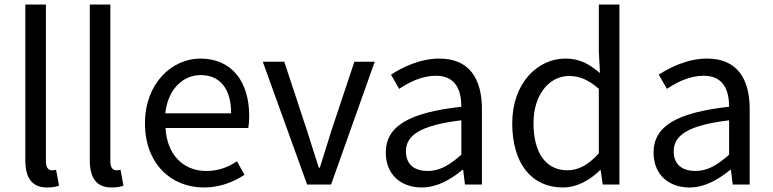

<svg xmlns="http://www.w3.org/2000/svg" viewBox="-20 -816 3416 849"><path d="M188 13C212 13 228 10 241 5L228 -65C218 -63 214 -63 209 -63C195 -63 183 -74 183 -102V-796H92V-108C92 -31 120 13 188 13Z M473 13C497 13 513 10 526 5L513 -65C503 -63 499 -63 494 -63C480 -63 468 -74 468 -102V-796H377V-108C377 -31 405 13 473 13Z M881 13C955 13 1013 -12 1061 -43L1028 -103C988 -76 945 -60 892 -60C789 -60 718 -134 712 -250H1078C1080 -263 1082 -282 1082 -302C1082 -457 1004 -557 866 -557C740 -557 621 -447 621 -271C621 -92 737 13 881 13ZM711 -315C722 -422 790 -484 867 -484C952 -484 1002 -425 1002 -315Z M1338 0H1444L1637 -543H1547L1444 -234C1428 -181 1410 -125 1394 -74H1390C1373 -125 1356 -181 1339 -234L1237 -543H1142Z M1845 13C1912 13 1973 -22 2025 -65H2028L2036 0H2111V-334C2111 -468 2055 -557 1923 -557C1836 -557 1759 -518 1709 -486L1745 -423C1788 -452 1845 -481 1908 -481C1997 -481 2020 -414 2020 -344C1789 -318 1686 -259 1686 -141C1686 -43 1754 13 1845 13ZM1871 -60C1817 -60 1775 -85 1775 -147C1775 -217 1837 -262 2020 -284V-132C1967 -85 1924 -60 1871 -60Z M2469 13C2534 13 2591 -22 2634 -64H2636L2645 0H2719V-796H2628V-587L2633 -493C2585 -533 2544 -557 2480 -557C2356 -557 2245 -447 2245 -271C2245 -90 2333 13 2469 13ZM2489 -63C2393 -63 2339 -141 2339 -272C2339 -396 2408 -480 2496 -480C2541 -480 2582 -464 2628 -423V-138C2583 -88 2539 -63 2489 -63Z M3029 13C3096 13 3157 -22 3209 -65H3212L3220 0H3295V-334C3295 -468 3239 -557 3107 -557C3020 -557 2943 -518 2893 -486L2929 -423C2972 -452 3029 -481 3092 -481C3181 -481 3204 -414 3204 -344C2973 -318 2870 -259 2870 -141C2870 -43 2938 13 3029 13ZM3055 -60C3001 -60 2959 -85 2959 -147C2959 -217 3021 -262 3204 -284V-132C3151 -85 3108 -60 3055 -60Z"/></svg>

Font: Noto Sans Japanese Regular
Style: Regular
Weight: 400
Designer: Ryoko NISHIZUKA (kana & ideographs); Paul D. Hunt (Latin, Greek & Cyrillic); Wenlong ZHANG (bopomofo); Sandoll Communica
Foundry: Adobe Systems Incorporated
Version: Version 1.000;PS 1;hotconv 1.0.78;makeotf.lib2.5.61930